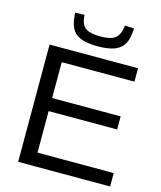

<svg xmlns="http://www.w3.org/2000/svg" viewBox="-132 -1013 927 1107"><g transform="rotate(15 331.5 -459.0)"><path d="M83 0V-700H611V-620H177V-406H586V-328H177V-80H632V0ZM354 -762Q300 -762 263 -773Q226 -784 205.5 -811.5Q185 -839 180 -889Q179 -895 178.5 -902Q178 -909 178 -916L233 -918Q234 -914 234 -909.5Q234 -905 235 -901Q238 -872 251 -854Q264 -836 289.5 -828.5Q315 -821 354 -821Q393 -821 417 -829Q441 -837 454 -854.5Q467 -872 472 -901Q473 -905 473.5 -909.5Q474 -914 474 -918L529 -916Q529 -909 528.5 -902Q528 -895 527 -889Q523 -841 502.5 -813Q482 -785 445 -773.5Q408 -762 354 -762Z"/></g></svg>

Font: Georama SemiExpanded
Style: Regular
Weight: 400
Width: 6
Designer: Jean-Baptiste Levee
Foundry: Production Type
Version: Version 1.001